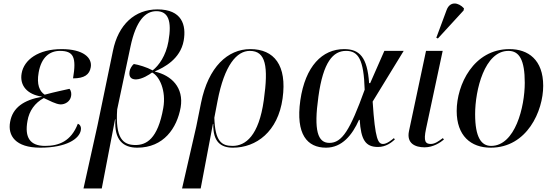

<svg xmlns="http://www.w3.org/2000/svg" viewBox="-20 -823 3117 1083"><path d="M207 10C355 10 428 -40 436 -89C439 -103 434 -120 419 -125C381 -26 312 0 234 0C149 0 118 -48 135 -141C144 -197 177 -243 227 -270C258 -256 295 -235 322 -234C347 -234 376 -250 381 -281C383 -292 383 -309 372 -322C346 -316 292 -305 232 -289C203 -308 186 -346 198 -414C213 -500 260 -536 318 -536C395 -536 412 -500 392 -381C456 -381 485 -402 492 -444C501 -497 450 -546 328 -546C195 -546 115 -485 102 -409C90 -340 134 -290 216 -278V-277C114 -259 51 -216 37 -135C23 -58 67 10 207 10Z M451 240H554L629 -150H631C623 -33 675 10 754 10C904 10 978 -101 999 -217C1018 -330 946 -398 854 -419L855 -421C904 -442 997 -489 1016 -593C1032 -682 1006 -770 868 -770C741 -770 647 -685 617 -536L530 -116ZM744 -5C672 -5 630 -45 641 -206L716 -560C747 -707 800 -760 862 -760C928 -760 951 -707 930 -589C916 -509 876 -453 841 -426C808 -444 761 -458 735 -462C725 -455 712 -433 711 -421C705 -387 722 -375 747 -375C782 -376 822 -402 838 -414C880 -393 918 -311 901 -214C870 -37 804 -5 744 -5Z M1007 240H1112L1181 -124H1183C1181 -22 1226 10 1294 10C1425 10 1548 -80 1574 -268C1600 -455 1526 -546 1392 -546C1265 -546 1155 -446 1114 -243L1087 -109ZM1292 0C1230 0 1193 -25 1189 -159L1207 -253C1246 -457 1316 -536 1389 -536C1479 -536 1495 -450 1468 -258C1440 -57 1365 0 1292 0Z M1819 10C1909 10 1967 -61 2005 -147H2009C2016 -35 2041 6 2112 6C2157 6 2188 -19 2207 -36L2202 -44C2189 -33 2162 -11 2141 -11C2113 -11 2096 -34 2082 -250L2257 -536H2148L2068 -354H2062C2052 -501 2008 -546 1921 -546C1798 -546 1702 -450 1674 -257C1647 -65 1713 10 1819 10ZM1838 -17C1772 -17 1749 -87 1776 -278C1803 -474 1859 -536 1932 -536C2001 -536 2032 -488 2037 -317C1954 -87 1909 -17 1838 -17Z M2450 -606 2595 -764 2597 -776C2566 -810 2518 -818 2499 -766L2441 -610ZM2375 8C2424 8 2464 -19 2484 -36L2478 -44C2456 -28 2434 -11 2410 -11C2380 -11 2368 -25 2383 -96L2477 -536H2383L2287 -84C2272 -14 2322 8 2375 8Z M2748 10C2953 10 3044 -197 3044 -339C3044 -486 2959 -546 2854 -546C2651 -546 2556 -345 2556 -197C2556 -58 2635 10 2748 10ZM2750 0C2695 0 2660 -48 2660 -179C2660 -315 2713 -536 2848 -536C2909 -536 2940 -485 2940 -356C2940 -220 2886 0 2750 0Z"/></svg>

Font: Noto Serif Display
Style: Italic
Weight: 400
Italic angle: -12°
Designer: Monotype Design Team
Foundry: Monotype Imaging Inc.
Version: Version 2.009